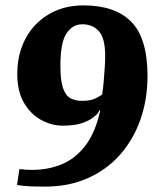

<svg xmlns="http://www.w3.org/2000/svg" viewBox="-20 -680 568 712"><path d="M148 12Q114 12 91.5 11Q69 10 43 6L52 -53Q76 -50 99 -50Q159 -50 209.5 -71Q260 -92 297 -140.5Q334 -189 352 -271L348 -270Q347 -267 345 -264Q343 -261 340 -257Q338 -254 324.5 -243.5Q311 -233 284 -223.5Q257 -214 213 -214Q171 -214 132 -235.5Q93 -257 68.5 -299.5Q44 -342 44 -406Q44 -461 61.5 -507.5Q79 -554 111.5 -588Q144 -622 189 -641Q234 -660 290 -660Q407 -660 467 -599Q527 -538 527 -398Q527 -311 500.5 -236Q474 -161 424.5 -105.5Q375 -50 305 -19Q235 12 148 12ZM284 -306Q316 -306 335 -315.5Q354 -325 359 -330Q362 -350 364.5 -377Q367 -404 368.5 -430Q370 -456 370 -473Q370 -538 347 -564Q324 -590 285 -590Q249 -590 226.5 -556Q204 -522 204 -436Q204 -384 213 -355.5Q222 -327 240 -316.5Q258 -306 284 -306Z"/></svg>

Font: Faustina ExtraBold
Style: Italic
Weight: 800
Italic angle: -8°
Designer: Alfonso Garcia
Foundry: http://www.omnibus-type.com
Version: Version 1.200